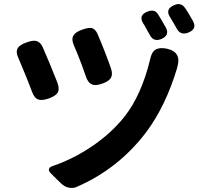

<svg xmlns="http://www.w3.org/2000/svg" viewBox="-20 -868 997 945"><path d="M281 35 260 15 230 -15Q219 -26 221 -35.5Q223 -45 237 -50Q337 -84 427 -144Q526 -210 592 -293Q676 -399 719 -576Q726 -612 746 -624Q766 -636 803 -628Q876 -611 852 -536Q852 -535 852 -534Q796 -347 700 -218Q563 -37 357 52Q339 60 318 55.5Q297 51 281 35ZM169 -378Q149 -385 137.5 -416.5Q126 -448 104 -502Q82 -556 72 -579Q56 -611 67 -630Q76 -648 113 -660Q144 -671 160 -666Q179 -661 191 -634Q222 -564 263 -460Q274 -430 264 -412Q254 -396 222 -384Q188 -372 169 -378ZM434 -452Q413 -460 403 -491Q397 -509 382 -550Q377 -562 375 -568Q363 -600 344 -644Q330 -675 342 -694Q352 -711 387 -723Q417 -733 431 -730Q449 -726 460 -701Q498 -612 526 -532Q536 -503 526 -485Q516 -468 485 -457Q452 -445 434 -452ZM717 -697Q714 -702 708 -712.5Q702 -723 699 -728.5Q696 -734 690 -745Q687 -749 686 -751Q659 -793 706 -811Q741 -825 758 -797.5Q775 -770 797 -731Q816 -694 774 -676Q735 -660 717 -697ZM850 -727Q834 -756 818 -782Q790 -823 838 -843Q872 -858 892 -827Q894 -824 898 -818Q909 -801 914 -792Q918 -785 926 -771Q929 -766 930 -764Q951 -726 908 -708Q869 -692 850 -727Z"/></svg>

Font: GenSenRounded TW B
Style: Regular
Weight: 700
Version: Version 1.501;PS 1;hotconv 16.6.51;makeotf.lib2.5.65220